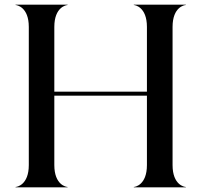

<svg xmlns="http://www.w3.org/2000/svg" viewBox="-20 -800 860 820"><path d="M212 -408.5V-685C212 -770.5 263.5 -778.5 268.5 -778.5V-780H46.5V-778.5C51.5 -778.5 103 -770.5 103 -685V-95C103 -9.5 51.5 -1.5 46.5 -1.5V0H268.5V-1.5C263.5 -1.5 212 -9.5 212 -95V-391.5H607.5V-95C607.5 -9.5 556.5 -1.5 551.5 -1.5V0H773.5V-1.5C768 -1.5 717 -9.5 717 -95V-685C717 -770.5 768 -778.5 773.5 -778.5V-780H551.5V-778.5C556.5 -778.5 607.5 -770.5 607.5 -685V-408.5Z"/></svg>

Font: Beautique Display Thin
Style: Bold
Weight: 500
Designer: Nhat-Quang Ngo
Version: Version 1.100;Glyphs 3.2.3 (3260)